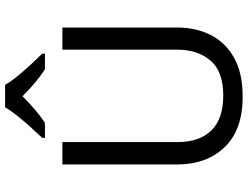

<svg xmlns="http://www.w3.org/2000/svg" viewBox="-132 -852 994 771"><g transform="rotate(-90 365.5 -467.0)"><path d="M640 -252Q640 -178 610 -118.5Q580 -59 518.5 -24.5Q457 10 362 10Q229 10 159.5 -62.5Q90 -135 90 -254V-714H180V-251Q180 -164 226.5 -116Q273 -68 367 -68Q464 -68 507.5 -119.5Q551 -171 551 -252V-714H640ZM410 -944Q422 -922 444.5 -894.5Q467 -867 491.5 -840.5Q516 -814 535 -795V-784H473Q447 -800 419 -823.5Q391 -847 364 -874Q337 -847 310 -824Q283 -801 257 -784H197V-795Q216 -815 239.5 -841Q263 -867 285 -894.5Q307 -922 320 -944Z"/></g></svg>

Font: Noto Sans Old Hungarian
Style: Regular
Weight: 400
Designer: Monotype Design Team
Foundry: Monotype Imaging Inc.
Version: Version 2.005; ttfautohint (v1.8.4.7-5d5b)